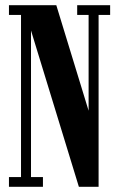

<svg xmlns="http://www.w3.org/2000/svg" viewBox="-20 -720 459 740"><path d="M14.5 0V-37.5H61V-662.5H14.5V-700H197L328 -272H321.5V-662.5H277.5V-700H404.5V-662.5H360V0H284L91.5 -628.5H99.5V-37.5H145.5V0Z"/></svg>

Font: Imbue Thin 10pt
Style: Bold
Weight: 700
Version: Version 1.102